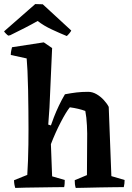

<svg xmlns="http://www.w3.org/2000/svg" viewBox="-30 -919 649 943"><path d="M45 4Q42 -5 40.5 -14.5Q39 -24 39 -34L104 -60Q106 -91 107.5 -130Q109 -169 109.5 -209.5Q110 -250 110 -285Q110 -323 109.5 -374.5Q109 -426 108 -477.5Q107 -529 105 -570.5Q103 -612 101 -632L23 -649Q23 -660 25 -669.5Q27 -679 29 -687L185 -711L226 -683L213 -391L207 -307L220 -303Q225 -318 235 -344Q245 -370 259 -399.5Q273 -429 289 -456Q321 -462 346.5 -465Q372 -468 403 -468Q424 -468 444 -456.5Q464 -445 480 -427.5Q496 -410 504 -394Q507 -309 510.5 -224Q514 -139 517 -54L582 -35Q582 -27 581 -17.5Q580 -8 578 0Q560 0 528.5 0.5Q497 1 461.5 1.5Q426 2 394 3Q362 4 342 4Q339 -5 338 -14.5Q337 -24 337 -34L397 -59L398 -227Q399 -261 397 -302.5Q395 -344 389 -374Q373 -380 354 -384.5Q335 -389 313 -392Q295 -370 268.5 -319Q242 -268 220 -211L226 -53L288 -35Q288 -27 287.5 -17.5Q287 -8 285 0Q266 0 234 0.5Q202 1 166 1.5Q130 2 97 2.5Q64 3 45 4ZM298 -742Q266 -755 225 -774Q184 -793 155 -816Q127 -800 92 -782Q57 -764 20 -746L11 -744Q7 -746 -0.5 -753.5Q-8 -761 -10 -765L143 -899Q152 -899 161.5 -898.5Q171 -898 180 -898L320 -769Q318 -764 310.5 -755Q303 -746 298 -742Z"/></svg>

Font: Labrada SemiBold
Style: Regular
Weight: 600
Designer: Mercedes Jáuregui
Foundry: Omnibus-Type Team
Version: Version 1.000; ttfautohint (v1.8.4.7-5d5b)